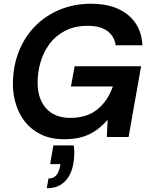

<svg xmlns="http://www.w3.org/2000/svg" viewBox="-20 -732 797 1026"><path d="M323 12Q251 12 199 -13.5Q147 -39 114 -81Q81 -123 65 -175Q49 -227 49 -281Q49 -377 80.5 -456.5Q112 -536 168.5 -593Q225 -650 301 -681Q377 -712 467 -712Q590 -712 663 -653Q736 -594 741 -490H598Q591 -539 553.5 -566.5Q516 -594 449 -594Q379 -594 328 -567.5Q277 -541 244.5 -497Q212 -453 196.5 -399.5Q181 -346 181 -291Q181 -203 227 -152.5Q273 -102 355 -102Q445 -102 501 -148Q557 -194 583 -270H359L379 -378H734L667 0H551L555 -92Q513 -42 458 -15Q403 12 323 12ZM230 274 239 222Q264 222 279 206.5Q294 191 300 160L303 145H248L265 45H374Q376 55 376.5 65.5Q377 76 377 86Q377 117 370.5 150Q364 183 347.5 211Q331 239 302.5 256.5Q274 274 230 274Z"/></svg>

Font: Rethink Sans
Style: Bold Italic
Weight: 700
Italic angle: -10°
Designer: The Rethink Sans project authors (Hans Thiessen). DM Sans designed by Colophon Foundry.
Foundry: Rethink Communications LLC
Version: Version 1.001